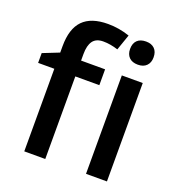

<svg xmlns="http://www.w3.org/2000/svg" viewBox="-137 -877 916 990"><g transform="rotate(20 321.0 -382.5)"><path d="M353 -453.1H221.2V0H106V-453.1H17.1V-506.8L106 -542V-577.1Q106 -672.9 150.9 -719Q195.8 -765.1 288.1 -765.1Q348.6 -765.1 407.2 -745.1L377 -658.2Q334.5 -671.9 295.9 -671.9Q256.8 -671.9 239 -647.7Q221.2 -623.5 221.2 -575.2V-540H353ZM559.6 0H444.8V-540H559.6ZM438 -683.1Q438 -713.9 454.8 -730.5Q471.7 -747.1 502.9 -747.1Q533.2 -747.1 550 -730.5Q566.9 -713.9 566.9 -683.1Q566.9 -653.8 550 -637Q533.2 -620.1 502.9 -620.1Q471.7 -620.1 454.8 -637Q438 -653.8 438 -683.1Z"/></g></svg>

Font: f1_4961           
Style: Regular
Weight: 600
Foundry: Ascender Corporation
Version: Version 1.10